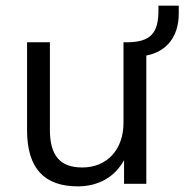

<svg xmlns="http://www.w3.org/2000/svg" viewBox="-20 -652 654 681"><path d="M256 9C329 9 387 -24 420 -84V0H499V-455C572 -469 614 -523 614 -604V-632H542V-616C542 -537 517 -503 432 -502H418V-216C418 -121 359 -58 272 -58C193 -58 157 -100 157 -192V-502H76V-190C76 -55 137 9 256 9Z"/></svg>

Font: Poppy and Pepper
Style: Regular
Weight: 400
Designer: Thy Ha
Foundry: Thy Ha
Version: Version 0.001;Glyphs 3.2 (3227)